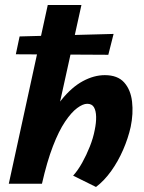

<svg xmlns="http://www.w3.org/2000/svg" viewBox="-20 -731 574 764"><path d="M362 13 271 -32Q290 -53 307 -83.5Q324 -114 337.5 -148Q351 -182 357 -214Q363 -243 362.5 -266.5Q362 -290 354 -304Q346 -318 327 -318Q310 -318 287 -301Q264 -284 239 -247Q214 -210 190.5 -149Q167 -88 147 0H88Q113 -117 148 -199.5Q183 -282 224 -333Q265 -384 309.5 -408Q354 -432 397 -432Q448 -432 474 -403Q500 -374 505.5 -326.5Q511 -279 500 -226Q490 -181 470 -135Q450 -89 422.5 -50.5Q395 -12 362 13ZM15 0 170 -711H304L147 0ZM411 -513 43 -515 58 -586 432 -596Z"/></svg>

Font: Ysabeau ExtraBold
Style: Italic
Weight: 800
Italic angle: -12°
Designer: Christian Thalmann (Catharsis Fonts)
Version: Version 2.002